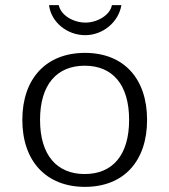

<svg xmlns="http://www.w3.org/2000/svg" viewBox="-20 -717 660 748"><path d="M136 -250C136 -388 202 -461 310 -461C419 -461 483 -387 483 -250C483 -112 418 -39 310 -39C202 -39 136 -112 136 -250ZM67 -250C67 -89 160 11 311 11C462 11 553 -89 553 -250C553 -411 462 -511 311 -511C160 -511 67 -411 67 -250ZM171 -697C179 -631 241 -580 312 -580C381 -580 442 -631 453 -697H416C409 -658 359 -629 313 -629C266 -629 217 -657 209 -697Z"/></svg>

Font: Perun Light
Style: Regular
Weight: 300
Foundry: Copyright (c) Stefan Peev, Context Ltd, 2016
Version: Version 1.089